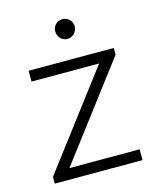

<svg xmlns="http://www.w3.org/2000/svg" viewBox="-99 -700 635 771"><g transform="rotate(-15 219.0 -315.0)"><path d="M33 -28V0H398V-45H106L403 -437V-465H49V-420H330ZM193 -590C193 -567 210 -548 233 -548C256 -548 274 -567 274 -590C274 -612 256 -630 233 -630C210 -630 193 -612 193 -590Z"/></g></svg>

Font: MV Cash ExtraLight
Style: Regular
Weight: 200
Designer: Rodrigo Fuenzalida
Foundry: fragTYPE
Version: Version 1.100;Glyphs 3.1.2 (3151)